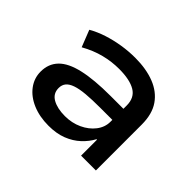

<svg xmlns="http://www.w3.org/2000/svg" viewBox="-111 -703 907 907"><g transform="rotate(45 343.0 -249.5)"><path d="M283 9Q223 9 176 -11Q129 -31 102.5 -66.5Q76 -102 76 -146Q76 -198 109 -232Q142 -266 212 -282Q282 -298 391 -298H495V-224H397Q341 -224 302 -220.5Q263 -217 238.5 -208.5Q214 -200 202.5 -186Q191 -172 191 -151Q191 -114 223 -96Q255 -78 306 -78Q352 -78 391 -96Q430 -114 453.5 -144.5Q477 -175 477 -211V-320Q477 -372 439 -394.5Q401 -417 330 -417Q280 -417 231 -404.5Q182 -392 132 -364L99 -448Q134 -468 174.5 -481Q215 -494 258.5 -501Q302 -508 346 -508Q420 -508 475 -486.5Q530 -465 560.5 -421Q591 -377 591 -306V0H492V-106L489 -107Q472 -75 443.5 -48.5Q415 -22 375.5 -6.5Q336 9 283 9Z"/></g></svg>

Font: Nunito Sans 7pt SemiExpanded SemiBold
Style: Regular
Weight: 600
Width: 6
Designer: Vernon Adams
Foundry: Vernon Adams
Version: Version 3.101;gftools[0.9.27]